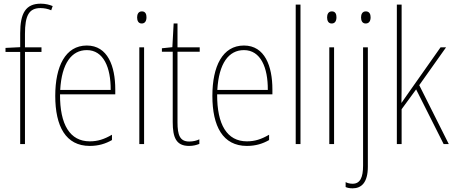

<svg xmlns="http://www.w3.org/2000/svg" viewBox="-20 -785 2468 1046"><path d="M206 -502V-527H116V-600C116 -701 138 -741 201 -741C220 -741 241 -737 259 -729L267 -752C250 -759 228 -765 202 -765C120 -765 90 -713 90 -604V-528L10 -524V-502H90V0H116V-502Z M453 -537C336 -537 281 -423 281 -263C281 -97 338 10 469 10C517 10 555 -2 590 -22V-51C547 -26 512 -15 469 -15C361 -15 306 -106 307 -271H608V-298C608 -424 567 -537 453 -537ZM453 -512C544 -512 584 -417 583 -295H308C316 -440 370 -512 453 -512Z M753 -723C733 -723 727 -706 727 -690C727 -672 734 -657 752 -657C770 -657 778 -671 778 -691C778 -707 773 -723 753 -723ZM765 -527H739V0H765Z M1011 -14C960 -14 947 -49 947 -119V-503H1068V-527H947V-657H926L919 -528L862 -522V-503H921V-120C921 -37 939 10 1010 10C1034 10 1050 5 1066 -1V-26C1052 -19 1032 -14 1011 -14Z M1309 -537C1192 -537 1137 -423 1137 -263C1137 -97 1194 10 1325 10C1373 10 1411 -2 1446 -22V-51C1403 -26 1368 -15 1325 -15C1217 -15 1162 -106 1163 -271H1464V-298C1464 -424 1423 -537 1309 -537ZM1309 -512C1400 -512 1440 -417 1439 -295H1164C1172 -440 1226 -512 1309 -512Z M1617 0V-760H1591V0Z M1788 -723C1768 -723 1762 -706 1762 -690C1762 -672 1769 -657 1787 -657C1805 -657 1813 -671 1813 -691C1813 -707 1808 -723 1788 -723ZM1800 -527H1774V0H1800Z M1947 -690C1947 -672 1954 -657 1972 -657C1991 -657 1999 -671 1999 -691C1999 -707 1993 -723 1973 -723C1953 -723 1947 -706 1947 -690ZM1901 241C1948 241 1984 211 1984 123V-527H1958V117C1958 182 1942 216 1901 216C1888 216 1873 213 1863 207V234C1872 238 1884 241 1901 241Z M2168 -368V-760H2142V0H2168V-190L2247 -298L2397 0H2425L2264 -321L2410 -527H2380L2206 -280C2191 -259 2183 -247 2167 -224C2168 -275 2168 -316 2168 -368Z"/></svg>

Font: Noto Sans Lao UI Cond Thin
Style: Regular
Weight: 100
Width: 3
Designer: Monotype Design Team
Foundry: Monotype Imaging Inc.
Version: Version 2.000